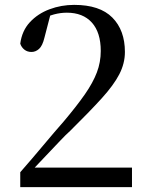

<svg xmlns="http://www.w3.org/2000/svg" viewBox="-20 -767 609 787"><path d="M63 0V-61Q112 -117 158 -172Q204 -227 241 -269Q295 -333 328 -380.5Q361 -428 377 -470Q393 -512 393 -558Q393 -634 356.5 -674.5Q320 -715 254 -715Q228 -715 201.5 -708Q175 -701 145 -683L188 -712L162 -612Q154 -579 140 -566.5Q126 -554 109 -554Q92 -554 80 -563.5Q68 -573 63 -588Q70 -641 102.5 -676Q135 -711 183 -729Q231 -747 284 -747Q389 -747 440.5 -695Q492 -643 492 -554Q492 -507 469 -462.5Q446 -418 396.5 -363.5Q347 -309 268 -231Q251 -216 226 -189.5Q201 -163 170 -130.5Q139 -98 107 -64L116 -96V-80H521V0Z"/></svg>

Font: Noto Serif SC ExtraLight Medium
Style: Regular
Weight: 500
Version: Version 2.002-H1;hotconv 1.1.0;makeotfexe 2.6.0